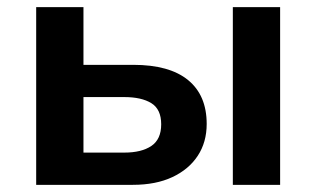

<svg xmlns="http://www.w3.org/2000/svg" viewBox="-20 -516 883 536"><path d="M81 0V-496H213V-335H352Q453 -335 505 -292.5Q557 -250 557 -170Q557 -119 532 -81Q507 -43 461 -21.5Q415 0 351 0ZM213 -90H327Q375 -90 402.5 -108.5Q430 -127 430 -169Q430 -211 402.5 -228Q375 -245 327 -245H213ZM630 0V-496H762V0Z"/></svg>

Font: Nunito Sans 9pt
Style: Bold
Weight: 700
Version: Version 3.101;gftools[0.9.27]